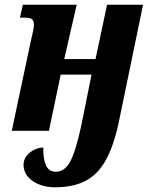

<svg xmlns="http://www.w3.org/2000/svg" viewBox="-20 -556 643 816"><path d="M213 240Q177 240 146.5 228Q116 216 98 194.5Q80 173 80 145Q80 123 93 106.5Q106 90 125.5 80.5Q145 71 164 71Q163 117 175 145.5Q187 174 217 174Q256 174 279.5 128.5Q303 83 326 -25L369 -239H238L188 0H30L112 -386Q117 -408 120.5 -423.5Q124 -439 124 -452Q124 -468 115.5 -474.5Q107 -481 85 -481H65L77 -536H306L253 -305H386L435 -536H588L483 -28Q461 71 426.5 130Q392 189 340 214.5Q288 240 213 240Z"/></svg>

Font: Noto Serif Condensed ExtraBold
Style: Italic
Weight: 800
Width: 3
Italic angle: -12°
Designer: Monotype Design Team
Foundry: Monotype Imaging Inc.
Version: Version 2.014; ttfautohint (v1.8.4.7-5d5b)